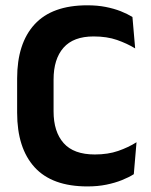

<svg xmlns="http://www.w3.org/2000/svg" viewBox="-20 -672 556 706"><path d="M301.5 13.5Q171.5 13.5 107.2 -57Q43 -127.5 43 -257.5V-383.5Q43 -512.5 107.2 -582.5Q171.5 -652.5 301 -652.5Q338 -652.5 368.5 -646.5Q399 -640.5 423.8 -630.8Q448.5 -621 467 -609.5L477 -494Q447.5 -512 410.5 -525Q373.5 -538 324 -538Q250 -538 213.5 -496.5Q177 -455 177 -379.5V-262.5Q177 -187.5 214 -145.8Q251 -104 328.5 -104Q377 -104 414.5 -117Q452 -130 482 -149L472 -31.5Q454 -20 428.5 -9.8Q403 0.5 371.2 7Q339.5 13.5 301.5 13.5Z"/></svg>

Font: Anek Latin Medium SemiBold
Style: Regular
Weight: 600
Version: Version 1.003